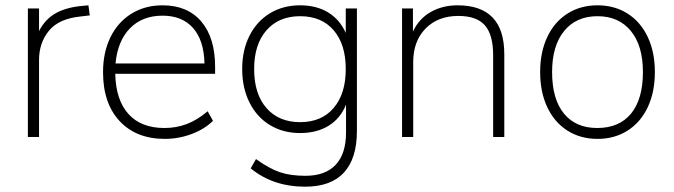

<svg xmlns="http://www.w3.org/2000/svg" viewBox="-20 -516 2538 723"><path d="M318 -458 284 -454Q202 -446 164.5 -400.5Q127 -355 127 -290V0H85V-484H127V-399Q150 -444 190.5 -466.5Q231 -489 292 -494L313 -496Z M790 -238H414Q416 -140 463.5 -87Q511 -34 599 -34Q644 -34 683.5 -49Q723 -64 762 -97L782 -61Q751 -30 702 -11.5Q653 7 601 7Q493 7 430.5 -60Q368 -127 368 -244Q368 -319 396 -376Q424 -433 475 -464.5Q526 -496 592 -496Q686 -496 738 -435Q790 -374 790 -264ZM415 -277H750Q748 -364 707 -410.5Q666 -457 592 -457Q516 -457 469.5 -409.5Q423 -362 415 -277Z M1324 -484V-23Q1324 81 1275 134Q1226 187 1129 187Q1008 187 924 118L944 83Q994 119 1034 132.5Q1074 146 1130 146Q1205 146 1244 104.5Q1283 63 1283 -17V-122Q1262 -70 1217.5 -42.5Q1173 -15 1110 -15Q1046 -15 996.5 -45Q947 -75 919.5 -130Q892 -185 892 -256Q892 -327 919.5 -381.5Q947 -436 996.5 -466Q1046 -496 1110 -496Q1172 -496 1216 -469Q1260 -442 1282 -392V-484ZM1282 -256Q1282 -349 1236.5 -402Q1191 -455 1110 -455Q1030 -455 983.5 -402Q937 -349 937 -256Q937 -162 983.5 -109Q1030 -56 1110 -56Q1191 -56 1236.5 -109.5Q1282 -163 1282 -256Z M1879 -312V0H1837V-308Q1837 -385 1806 -420.5Q1775 -456 1706 -456Q1629 -456 1582.5 -408.5Q1536 -361 1536 -282V0H1494V-484H1535V-397Q1557 -445 1601.5 -470.5Q1646 -496 1703 -496Q1879 -496 1879 -312Z M2014 -245Q2014 -320 2041 -377Q2068 -434 2117 -465Q2166 -496 2230 -496Q2294 -496 2343 -465Q2392 -434 2419 -377Q2446 -320 2446 -245Q2446 -169 2419 -112Q2392 -55 2343 -24Q2294 7 2230 7Q2166 7 2117 -24Q2068 -55 2041 -112Q2014 -169 2014 -245ZM2401 -245Q2401 -344 2355.5 -399.5Q2310 -455 2230 -455Q2150 -455 2104.5 -399.5Q2059 -344 2059 -245Q2059 -143 2103.5 -88.5Q2148 -34 2229 -34Q2312 -34 2356.5 -88.5Q2401 -143 2401 -245Z"/></svg>

Font: wassup Sans
Style: Light
Weight: 200
Version: Version 2.001